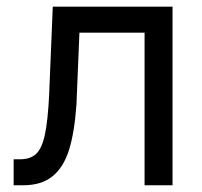

<svg xmlns="http://www.w3.org/2000/svg" viewBox="-20 -550 600 570"><path d="M20.5 -77.1H39.1Q70.3 -77.1 87.4 -93.3Q104.5 -109.4 113.3 -150.4Q122.1 -191.4 126 -269.5Q126 -276.4 126.5 -282.7Q127 -289.1 127 -295.9L136.7 -530.3H492.2V0H409.2V-453.1H215.8L208 -264.6Q208 -258.8 207.5 -252.4Q207 -246.1 207 -240.2Q201.2 -157.2 185.1 -105.5Q168.9 -53.7 136.2 -26.9Q103.5 0 48.8 0H20.5Z"/></svg>

Font: Pretendard GOV Variable
Style: Regular
Weight: 400
Designer: Base glyphs from Inter by Rasmus Andersson; Hangul glyphs from Noto Sans CJK(Source Han Sans) by Jang Soo-young and Kang
Foundry: Kil Hyung-jin
Version: Version 1.307;Glyphs 3.2 (3192)